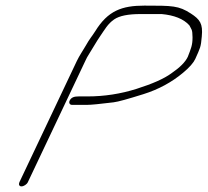

<svg xmlns="http://www.w3.org/2000/svg" viewBox="-20 -645 739 683"><path d="M79.1 3 283.3 -428C287.2 -437 291.7 -445 297.5 -454C309.2 -472 323.5 -498 336.1 -516C352.7 -540 363.1 -560 386.1 -576C405.2 -589 436.1 -595 480.1 -595H555.1C598.9 -591 632.8 -578 653.5 -555C661.4 -539 664.4 -542 664.9 -512C665 -484 659.2 -472 648.1 -443C639.1 -424 620.1 -405 589.4 -384C563.4 -365 522.7 -347 466 -329C409.3 -311 350.5 -302 291.5 -302H259.5C244.5 -302 233.5 -299 227.7 -287C224.2 -279 228 -272 236 -272H291C304 -272 334.9 -275 383.8 -281C400.5 -283 435.6 -293 490 -310C544.4 -327 591.6 -353 631 -386C654.1 -405 668.4 -422 674.5 -435C692.2 -475 694.5 -476 697.8 -515C702.4 -561 691.1 -576 658.8 -597C615.6 -625 593.6 -625 493.6 -625C413.6 -625 363.9 -607 318.8 -534C306.8 -515 299.9 -509 284.1 -481C275 -465 262.3 -447 253.3 -428L49.1 3C45.5 11 48.3 18 56.3 18C64.3 18 75.5 11 79.1 3Z"/></svg>

Font: MewTooHand
Style: UltIta
Weight: 400
Designer: Mew Too, Robert Jablonski
Version: Version 0.77